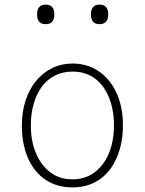

<svg xmlns="http://www.w3.org/2000/svg" viewBox="-20 -795 629 834"><path d="M295 19Q226 19 176.5 -15Q127 -49 101 -109.5Q75 -170 75 -250Q75 -310 91.5 -359.5Q108 -409 137.5 -444.5Q167 -480 207 -499.5Q247 -519 295 -519Q360 -519 409.5 -485Q459 -451 486.5 -390.5Q514 -330 514 -250Q514 -202 504 -161Q494 -120 475.5 -86.5Q457 -53 430.5 -29.5Q404 -6 370 6.5Q336 19 295 19ZM295 -16Q338 -16 370.5 -33.5Q403 -51 426.5 -82Q450 -113 462.5 -156Q475 -199 475 -250Q475 -319 453 -372.5Q431 -426 391 -455Q351 -484 295 -484Q254 -484 220 -467.5Q186 -451 162.5 -419.5Q139 -388 126.5 -345Q114 -302 114 -250Q114 -182 136.5 -129Q159 -76 199 -46Q239 -16 295 -16ZM178 -690Q159 -690 150 -701Q141 -712 141 -733Q141 -754 150.5 -764.5Q160 -775 178 -775Q197 -775 206.5 -764.5Q216 -754 216 -733Q216 -711 206.5 -700.5Q197 -690 178 -690ZM412 -690Q393 -690 384 -701Q375 -712 375 -733Q375 -754 384.5 -764.5Q394 -775 412 -775Q431 -775 440.5 -764.5Q450 -754 450 -733Q450 -711 440.5 -700.5Q431 -690 412 -690Z"/></svg>

Font: Playwrite NG Modern Thin
Style: Regular
Weight: 250
Designer: Veronika Burian, José Scaglione
Foundry: TypeTogether
Version: Version 1.002